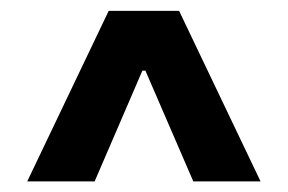

<svg xmlns="http://www.w3.org/2000/svg" viewBox="-20 -734 534 356"><path d="M338.4 -397.7H463.1L312.1 -713.8H181.5L30.5 -397.7H155.5L244 -603H249.6Z"/></svg>

Font: TID UI Extra Bold
Style: Regular
Weight: 800
Designer: The TID Project Authors
Foundry: Bakken & Bæck
Version: Version 1.001;hotconv 1.0.109;makeotfexe 2.5.65596